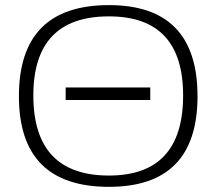

<svg xmlns="http://www.w3.org/2000/svg" viewBox="-20 -723 843 748"><path d="M235.8 -382.3H565.4V-333.5H235.8ZM404.3 -39.1Q693.4 -39.1 693.4 -351.1Q693.4 -659.2 404.3 -659.2Q109.9 -659.2 109.9 -351.1Q109.9 -39.1 404.3 -39.1ZM53.7 -348.1Q53.7 -703.1 404.3 -703.1Q749.5 -703.1 749.5 -348.1Q749.5 4.9 404.3 4.9Q53.7 4.9 53.7 -348.1Z"/></svg>

Font: Voltera Light
Style: Light
Weight: 300
Designer: Bernd Montag
Version: Version 1.301